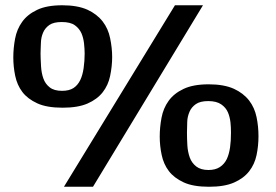

<svg xmlns="http://www.w3.org/2000/svg" viewBox="-20 -713 1052 733"><path d="M754.9 -692.9 335 0H224.1L647.9 -692.9ZM217.8 -692.9Q275.9 -692.9 314 -675.8Q350.1 -659.2 372.1 -630.9Q393.1 -603.5 400.4 -567.4Q408.2 -529.8 408.2 -495.1Q408.2 -460.4 400.4 -422.9Q393.1 -387.7 372.1 -360.8Q351.1 -334 314.5 -317.9Q277.8 -301.8 219.2 -301.8Q158.7 -301.8 122.6 -318.4Q85.4 -335.4 65.4 -361.8Q45.4 -388.2 38.1 -423.3Q30.8 -458 30.8 -494.1Q30.8 -528.8 37.6 -565.4Q44.4 -601.6 64.5 -629.4Q84.5 -657.7 121.6 -675.3Q158.2 -692.9 217.8 -692.9ZM216.8 -366.2Q244.1 -366.2 260.7 -377Q276.9 -387.7 286.6 -407.7Q295.4 -426.3 299.3 -453.1Q303.2 -480.5 303.2 -508.8Q303.2 -524.4 300.8 -547.4Q298.3 -568.8 291 -585.9Q282.7 -604.5 265.6 -616.7Q248.5 -628.9 215.8 -628.9Q184.6 -628.9 168.5 -617.7Q151.9 -606 144.5 -588.4Q136.7 -570.3 136.2 -549.8Q136.2 -548.3 135.5 -532.5Q134.8 -516.6 134.8 -508.8Q134.8 -493.7 136.7 -459.5Q138.2 -434.1 145.5 -413.6Q152.8 -392.6 169.9 -379.4Q186.5 -366.2 216.8 -366.2ZM776.9 -391.1Q835 -391.1 873 -374Q909.2 -357.4 931.2 -329.1Q952.1 -301.8 959.5 -265.6Q966.8 -230.5 966.8 -192.9Q966.8 -156.2 959.5 -121.1Q952.1 -85.9 931.2 -59.1Q910.2 -32.2 873.5 -16.1Q836.9 0 777.8 0Q717.8 0 681.6 -16.6Q644.5 -33.7 624.5 -60.1Q604.5 -86.4 597.2 -121.6Q589.8 -156.2 589.8 -191.9Q589.8 -227.1 596.7 -263.7Q603.5 -299.8 623.5 -327.6Q643.6 -356 680.7 -373.5Q717.3 -391.1 776.9 -391.1ZM775.9 -64Q802.2 -64 819.3 -75.2Q836.4 -86.4 845.7 -105.5Q854.5 -124 858.4 -150.9Q861.8 -174.8 861.8 -207Q861.8 -227.5 859.9 -245.6Q857.4 -267.1 850.1 -284.2Q842.3 -302.2 824.7 -314.5Q806.6 -327.1 774.9 -327.1Q744.1 -327.1 727.5 -315.4Q710.9 -303.7 703.6 -286.6Q695.3 -267.1 694.8 -248Q693.8 -219.7 693.8 -207Q693.8 -183.6 695.3 -157.7Q696.8 -133.3 704.6 -111.3Q711.9 -91.3 729 -77.6Q746.6 -64 775.9 -64Z"/></svg>

Font: SimahzazaarabicW05-Bold
Style: Regular
Weight: 700
Designer: Ahmed zaza
Foundry: Ahmed zaza
Version: Version 1.001